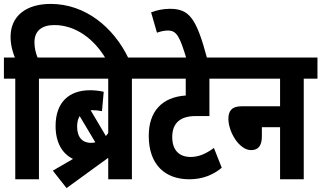

<svg xmlns="http://www.w3.org/2000/svg" viewBox="-20 -916 1642 981"><path d="M179 -514H249V-622H172C163 -644 156 -670 156 -700C156 -757 192 -788 258 -788C365 -788 461 -718 521 -615H638C560 -779 414 -896 239 -896C112 -896 34 -833 34 -728C34 -687 44 -652 56 -622H0V-514H58V0H179Z M250 -44 320 45 532 -109H533V0H654V-514H724V-622H237V-514H533V-236C529 -231 525 -226 521 -221L443 -353C446 -353 449 -353 452 -353C471 -353 486 -351 501 -348L510 -447C487 -452 465 -455 441 -455C332 -455 264 -393 264 -272C264 -189 297 -131 353 -104ZM374 -270C374 -292 379 -310 387 -323L467 -189C460 -187 452 -186 445 -186C403 -186 374 -212 374 -270Z M1137 -514V-622H712V-514H929V-428C808 -420 740 -347 740 -222C740 -74 824 0 947 0C1016 0 1070 -23 1113 -59L1073 -160C1032 -130 995 -114 954 -114C897 -114 860 -147 860 -216C860 -285 899 -323 979 -323H1050V-514Z M933 -615H1039C983 -824 948 -871 847 -871C816 -871 780 -864 752 -853L782 -749C801 -756 821 -760 838 -760C884 -760 899 -727 933 -615Z M1123 -622V-514H1411V-373H1215C1162 -373 1147 -347 1147 -309C1147 -242 1202 -149 1263 -149C1301 -149 1318 -173 1318 -220V-266H1411V0H1532V-514H1602V-622Z"/></svg>

Font: Noto Sans Devanagari ExtraCondensed
Style: Bold
Weight: 700
Width: 2
Designer: Jelle Bosma - Monotype Design Team
Foundry: Monotype Imaging Inc.
Version: Version 2.004